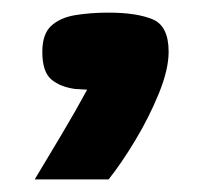

<svg xmlns="http://www.w3.org/2000/svg" viewBox="-20 -142 322 304"><path d="M35 142Q56 107 77.5 71Q99 35 118 0Q114 0 109.5 -0.5Q105 -1 100 -1Q76 -4 61.5 -16Q47 -28 47 -60Q47 -88 61 -101Q75 -114 99 -118Q123 -122 152 -122Q196 -122 221.5 -111.5Q247 -101 247 -60Q247 -32 231.5 6Q216 44 194 80.5Q172 117 152 142Z"/></svg>

Font: Genos Black
Style: Italic
Weight: 900
Italic angle: -8°
Version: Version 1.010